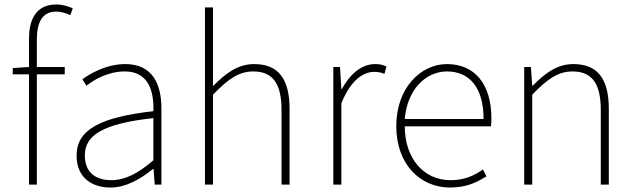

<svg xmlns="http://www.w3.org/2000/svg" viewBox="-20 -827 2843 860"><path d="M37 -494H110V0H145V-494H270V-527H145V-650C145 -729 171 -775 231 -775C251 -775 273 -770 295 -759L306 -790C281 -801 255 -807 232 -807C156 -807 110 -758 110 -655V-527L37 -522Z M475 13C545 13 611 -26 665 -70H668L673 0H703V-341C703 -448 665 -540 541 -540C455 -540 382 -496 349 -472L367 -443C401 -470 464 -507 539 -507C648 -507 670 -414 667 -329C430 -302 323 -247 323 -130C323 -30 393 13 475 13ZM478 -20C414 -20 360 -50 360 -131C360 -220 438 -273 667 -298V-109C598 -50 541 -20 478 -20Z M898 0H934V-403C1001 -472 1049 -507 1114 -507C1204 -507 1241 -450 1241 -334V0H1277V-339C1277 -475 1226 -540 1118 -540C1045 -540 990 -498 934 -441V-560V-794H898Z M1473 0H1509V-364C1550 -468 1608 -505 1655 -505C1676 -505 1685 -503 1702 -496L1711 -529C1693 -538 1678 -540 1660 -540C1597 -540 1546 -492 1511 -428H1509L1503 -527H1473Z M1996 13C2074 13 2119 -13 2159 -37L2143 -68C2103 -39 2058 -20 1998 -20C1874 -20 1793 -122 1793 -261H2179C2181 -275 2181 -286 2181 -297C2181 -453 2104 -540 1982 -540C1865 -540 1755 -434 1755 -262C1755 -90 1863 13 1996 13ZM1793 -294C1804 -427 1888 -507 1982 -507C2081 -507 2146 -437 2146 -294Z M2328 0H2364V-403C2431 -472 2479 -507 2544 -507C2634 -507 2671 -450 2671 -334V0H2707V-339C2707 -475 2656 -540 2548 -540C2475 -540 2420 -498 2366 -443H2364L2358 -527H2328Z"/></svg>

Font: Noto Sans CJK SC Thin
Style: Regular
Weight: 100
Designer: Ryoko NISHIZUKA 西塚涼子 (kana, bopomofo & ideographs); Paul D. Hunt (Latin, Greek & Cyrillic); Sandoll Communications 산돌커뮤니
Foundry: Adobe
Version: Version 2.004;hotconv 1.0.118;makeotfexe 2.5.65603